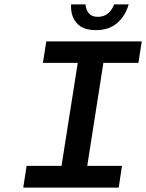

<svg xmlns="http://www.w3.org/2000/svg" viewBox="-20 -847 660 867"><path d="M413.1 -710.9Q353.5 -710.9 325.9 -743.2Q298.3 -775.4 300.8 -827.1H366.2Q367.7 -802.7 381.1 -786.9Q394.5 -771 421.9 -771Q449.7 -771 468.3 -787.1Q486.8 -803.2 495.1 -827.1H561Q546.4 -775.4 509.3 -743.2Q472.2 -710.9 413.1 -710.9ZM85 0 100.1 -98.1H257.8L331.1 -563H173.8L189 -660.2H620.1L605 -563H446.8L374 -98.1H530.8L516.1 0Z"/></svg>

Font: Office Code Pro Medium Italic
Style: Regular
Weight: 500
Italic angle: -9°
Designer: Nathan Rutzky & Paul D. Hunt
Foundry: Adobe Systems Incorporated
Version: Version 1.004;PS 001.004;hotconv 1.0.70;makeotf.lib2.5.58329